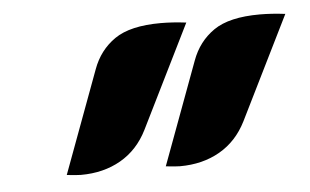

<svg xmlns="http://www.w3.org/2000/svg" viewBox="-32 -772 546 338"><g transform="rotate(-5 241.0 -603.0)"><path d="M141 -659Q153 -692 180.5 -711Q208 -730 262 -730Q283 -730 307 -727L217 -545Q200 -511 169.5 -493.5Q139 -476 99 -476Q92 -476 74 -478ZM316 -659Q328 -692 355.5 -711Q383 -730 437 -730Q458 -730 482 -727L392 -545Q375 -511 344.5 -493.5Q314 -476 274 -476Q267 -476 249 -478Z"/></g></svg>

Font: K2D ExtraBold
Style: Italic
Weight: 800
Italic angle: -10°
Designer: Katatrad Aksorn Co.,Ltd.
Foundry: Cadson Demak Co.,Ltd.
Version: Version 1.000; ttfautohint (v1.6)